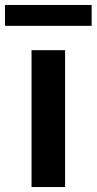

<svg xmlns="http://www.w3.org/2000/svg" viewBox="-64 -750 389 773"><path d="M198 -548V3H63V-548ZM-44 -646V-730H305V-646Z"/></svg>

Font: Sinter Bold
Style: Regular
Weight: 700
Foundry: Adobe & rsms
Version: Version 1.000